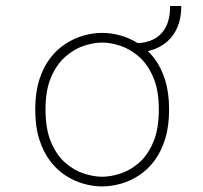

<svg xmlns="http://www.w3.org/2000/svg" viewBox="-20 -624 690 654"><path d="M328 11Q297.5 11 265.8 2.2Q234 -6.5 204.2 -25.5Q174.5 -44.5 151 -75.2Q127.5 -106 113.8 -149.5Q100 -193 100 -251Q100 -308.5 113.8 -352Q127.5 -395.5 151 -426Q174.5 -456.5 204.2 -475.5Q234 -494.5 265.8 -503.2Q297.5 -512 328 -512Q358.5 -512 390.2 -503.2Q422 -494.5 451.8 -475.5Q481.5 -456.5 505 -426Q528.5 -395.5 542.2 -352Q556 -308.5 556 -251Q556 -193 542.2 -149.5Q528.5 -106 505 -75.2Q481.5 -44.5 451.8 -25.5Q422 -6.5 390.2 2.2Q358.5 11 328 11ZM328 -22Q357 -22 390.2 -32.8Q423.5 -43.5 453.2 -69.2Q483 -95 502 -139.5Q521 -184 521 -251Q521 -317 502 -361Q483 -405 453.2 -431Q423.5 -457 390.2 -468Q357 -479 328 -479Q299 -479 265.8 -468Q232.5 -457 202.8 -431Q173 -405 154 -361Q135 -317 135 -251Q135 -184 154 -139.5Q173 -95 202.8 -69.2Q232.5 -43.5 265.8 -32.8Q299 -22 328 -22ZM443.5 -445.5V-477Q477 -477 503.2 -490.2Q529.5 -503.5 544.5 -531.5Q559.5 -559.5 559.5 -603.5H597.5Q597.5 -562.5 585 -532.8Q572.5 -503 551 -483.8Q529.5 -464.5 501.8 -455Q474 -445.5 443.5 -445.5Z"/></svg>

Font: Trispace Thin
Style: Regular
Weight: 100
Designer: Tyler Finck
Foundry: Etcetera Type Company
Version: Version 1.210